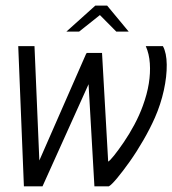

<svg xmlns="http://www.w3.org/2000/svg" viewBox="-20 -658 609 678"><path d="M313.4 0 286.4 -471H340.3L362 -87.3Q367.9 -90.3 382.8 -108.8Q397.7 -127.4 417.1 -155.8Q436.5 -184.1 454.5 -217.7Q472.4 -251.2 484.4 -284.4Q499.5 -325.7 505.5 -363.1Q511.5 -400.6 509.1 -434.3Q506.8 -468 494.8 -495H555.3Q568.3 -471.3 568.8 -429.7Q569.3 -388.2 558.5 -338.9Q547.7 -289.7 526.9 -242.3Q509.9 -203.9 486.4 -163.2Q462.9 -122.4 438.1 -87.4Q413.2 -52.4 393.4 -28.7Q373.6 -5 364.3 0ZM64.4 0 44.4 -495H101.8L122.8 0ZM78.9 0 285.4 -471 308.8 -396.3 130.1 0ZM214.4 -546.4 316.6 -638.2H358.3L434.5 -546.4H390.7L332.8 -604.8L259.4 -546.4Z"/></svg>

Font: Alumni Sans Thin
Style: Italic
Weight: 100
Italic angle: -8°
Designer: Robert E. Leuschke
Foundry: Robert E. Leuschke
Version: Version 1.016